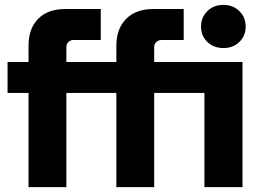

<svg xmlns="http://www.w3.org/2000/svg" viewBox="-20 -767 1071 787"><path d="M896 -570Q856 -570 830 -595Q804 -620 804 -658Q804 -696 830 -721.5Q856 -747 896 -747Q935 -747 961 -721.5Q987 -696 987 -658Q987 -620 961 -595Q935 -570 896 -570ZM97 0V-386H11V-513H97V-580Q97 -650 136.5 -690Q176 -730 247 -730H393V-603H281Q268 -603 260 -594.5Q252 -586 252 -574V-513H457V-580Q457 -649 497 -689.5Q537 -730 608 -730H733V-603H642Q629 -603 620.5 -594.5Q612 -586 612 -574V-513H974V0H818V-386H612V0H457V-386H252V0Z"/></svg>

Font: MuseoModerno
Style: Bold
Weight: 700
Designer: Pablo Cosgaya, Héctor Gatti, Marcela Romero, and the Authors of The MuseoModerno Project.
Foundry: Omnibus-Type Team
Version: Version 1.001